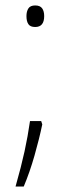

<svg xmlns="http://www.w3.org/2000/svg" viewBox="-20 -555 254 704"><path d="M77 -496Q77 -513 84 -524Q91 -535 109 -535Q127 -535 134.5 -524.5Q142 -514 142 -496Q142 -456 109 -456Q91 -456 84 -466.5Q77 -477 77 -496ZM135 -99Q124 -46 106.5 15.5Q89 77 67 129H37Q58 55 70 0Q82 -55 90 -111H131Z"/></svg>

Font: Noto Sans Ethiopic SemiCondensed ExtraLight
Style: Regular
Weight: 200
Width: 4
Designer: Monotype Design Team
Foundry: Monotype Imaging Inc.
Version: Version 2.102; ttfautohint (v1.8.4.7-5d5b)